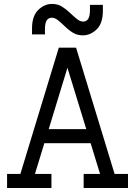

<svg xmlns="http://www.w3.org/2000/svg" viewBox="-20 -946 680 966"><path d="M141.1 -772.9V-802.2Q141.1 -866.2 172.6 -896.2Q204.1 -926.3 241.7 -926.3Q270 -926.3 291.5 -913.1Q313 -899.9 333 -880.4Q352.5 -861.8 368.2 -849.6Q383.8 -837.4 398.4 -837.4Q414.6 -837.4 423.6 -850.8Q432.6 -864.3 432.6 -897V-921.4H497.6V-892.1Q497.6 -828.1 466.1 -798.1Q434.6 -768.1 397 -768.1Q368.7 -768.1 346.4 -781.7Q324.2 -795.4 304.7 -814.9Q284.7 -834.5 269.8 -845.7Q254.9 -856.9 240.2 -856.9Q224.1 -856.9 215.1 -843.5Q206.1 -830.1 206.1 -797.4V-772.9ZM15.6 0V-70.8H82.5L275.9 -706.1H362.8L556.6 -70.8H624V0H400.9V-70.8H483.4L436 -225.6H203.1L155.8 -70.8H238.8V0ZM319.3 -605 225.1 -296.4H414.1Z"/></svg>

Font: Kay Pho Du Medium
Style: Regular
Weight: 500
Designer: Victor Gaultney, Khu Oo Reh
Foundry: SIL International
Version: Version 3.000